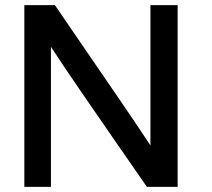

<svg xmlns="http://www.w3.org/2000/svg" viewBox="-20 -731 829 751"><path d="M75.2 0V-710.9H194.8L313 -538.1Q388.7 -428.2 451.4 -336.2Q514.2 -244.1 568.4 -162.1V-710.9H674.8V0H554.7Q532.7 -31.2 503.2 -74.2Q473.6 -117.2 435.5 -171.9Q359.4 -281.7 296.4 -373.5Q233.4 -465.3 179.2 -547.9V0Z"/></svg>

Font: Ride Light
Style: Bold
Weight: 600
Version: Version 3.000